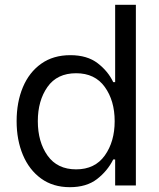

<svg xmlns="http://www.w3.org/2000/svg" viewBox="-20 -770 659 797"><path d="M49 -267Q49 -346 75 -408Q101 -470 151 -505.5Q201 -541 272 -541Q342 -541 385.5 -507.5Q429 -474 450 -429H458V-750H544V0H458V-108H450Q426 -60 382.5 -26.5Q339 7 270 7Q200 7 150.5 -29Q101 -65 75 -127Q49 -189 49 -267ZM137 -267Q137 -181 177.5 -124Q218 -67 296 -67Q374 -67 415 -124.5Q456 -182 456 -267Q456 -352 415 -409Q374 -466 296 -466Q217 -466 177 -409Q137 -352 137 -267Z"/></svg>

Font: Lopes Sans
Style: Regular
Weight: 400
Designer: Gabriel Lam, Diego Maldonado
Foundry: TypeRant, Foresti Design
Version: Version 4.000